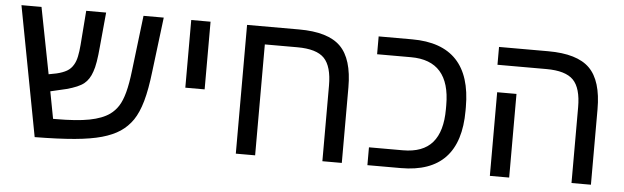

<svg xmlns="http://www.w3.org/2000/svg" viewBox="-43 -742 2892 890"><g transform="rotate(5 1403.5 -297.0)"><path d="M534.2 -60.5Q500.5 -38.1 450.4 -23.9Q400.4 -9.8 325.2 -2.9Q250 3.9 139.2 4.9L24.9 -599.1H118.2L178.2 -291L213.9 -297.9Q243.2 -304.7 262.2 -315.7Q281.2 -326.7 292.5 -346.7Q301.8 -362.3 306.6 -385.3Q311.5 -408.2 314 -439.9L326.2 -599.1H418.9L403.8 -439Q400.4 -398.4 395.5 -368.9Q390.6 -339.4 383.8 -321.3Q371.6 -284.7 347.2 -264.9Q322.8 -245.1 266.1 -230L192.9 -212.9L216.8 -86.9H228.5Q326.7 -86.9 385.7 -98.4Q444.8 -109.9 479 -134.3Q502 -150.9 517.6 -175.3Q533.2 -199.7 543.9 -239.7Q554.7 -279.8 562 -342.8L592.8 -599.1H687L655.8 -346.2Q646 -261.2 630.4 -206.3Q614.7 -151.4 591.6 -117.4Q568.4 -83.5 534.2 -60.5Z M904.8 -599.1V-284.2H814.9V-599.1Z M1477.5 -352.1Q1477.5 -440.9 1441.7 -478.5Q1405.8 -516.1 1315.9 -516.1H1164.6V0H1074.7V-599.1H1316.9Q1451.7 -599.1 1509.8 -541.5Q1567.9 -483.9 1567.9 -351.1V0H1477.5Z M2118.2 -291Q2118.2 0 1842.8 0H1687V-83H1844.7Q1938 -83 1982.4 -134.8Q2026.9 -186.5 2026.9 -290V-309.1Q2026.9 -516.1 1844.7 -516.1H1687V-599.1H1842.8Q2118.2 -599.1 2118.2 -308.1Z M2727.1 -351.1V0H2636.7V-352.1Q2636.7 -441.9 2600.3 -479Q2564 -516.1 2474.6 -516.1H2247.1V-599.1H2476.1Q2610.8 -599.1 2668.9 -541.5Q2727.1 -483.9 2727.1 -351.1ZM2346.7 -389.2V0H2256.8V-389.2Z"/></g></svg>

Font: Arimo Nerd Font
Style: Regular
Weight: 400
Designer: Steve Matteson
Foundry: Monotype Imaging Inc.
Version: Version 1.33;Nerd Fonts 3.2.1